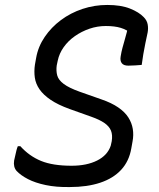

<svg xmlns="http://www.w3.org/2000/svg" viewBox="-20 -739 640 775"><path d="M413 -719Q468 -719 504.5 -704.5Q541 -690 560 -670Q573 -657 576 -641Q579 -625 576 -608Q571 -585 566.5 -563Q562 -541 558.5 -520.5Q555 -500 552 -477Q539 -476 525.5 -475Q512 -474 498 -474Q479 -474 471.5 -484Q464 -494 467 -511Q470 -530 474.5 -546.5Q479 -563 483.5 -578.5Q488 -594 492 -609.5Q496 -625 498 -641L511 -603Q492 -619 467.5 -626.5Q443 -634 407 -634Q373 -634 341 -623Q309 -612 282 -593Q255 -574 237 -548.5Q219 -523 213 -494L209 -475Q206 -453 211 -434.5Q216 -416 237.5 -400Q259 -384 301 -369L389 -338Q430 -324 457 -305.5Q484 -287 498 -265Q512 -243 516 -218.5Q520 -194 515 -168L510 -140Q501 -88 469 -53.5Q437 -19 384.5 -1.5Q332 16 262 16Q207 17 164.5 8Q122 -1 93 -16Q64 -31 47 -49Q40 -57 37.5 -67.5Q35 -78 37 -91Q40 -103 42 -113Q44 -123 46.5 -132.5Q49 -142 52 -149H62Q98 -109 145.5 -89.5Q193 -70 269 -70Q330 -70 372 -91Q414 -112 427 -151L431 -169Q435 -194 428 -211.5Q421 -229 401.5 -242.5Q382 -256 348 -268L261 -299Q214 -316 184.5 -336Q155 -356 139.5 -378.5Q124 -401 120.5 -426Q117 -451 121 -478L126 -506Q134 -551 160.5 -590Q187 -629 226 -658Q265 -687 313 -703Q361 -719 413 -719Z"/></svg>

Font: Rec Mono Semicasual
Style: Italic
Weight: 400
Italic angle: -10°
Version: Version 1.085; ttfautohint (v1.8.4.7-5d5b)